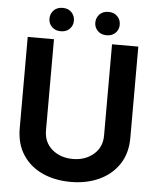

<svg xmlns="http://www.w3.org/2000/svg" viewBox="-60 -945 820 1006"><g transform="rotate(5 350.0 -442.5)"><path d="M502.8 -727.3H641V-247.5Q641 -165.5 602.5 -108Q563.9 -50.4 498 -20.2Q432.2 9.9 349.8 9.9Q265.6 9.9 199.9 -20.2Q134.2 -50.4 96.8 -108Q59.3 -165.5 59.3 -247.5V-727.3H197.4V-247.5Q197.4 -185.4 241.1 -148.1Q284.8 -110.8 350.1 -110.8Q414.8 -110.8 458.8 -148.1Q502.8 -185.4 502.8 -247.5ZM164.4 -832.7Q164.4 -858.7 182 -876.8Q199.6 -894.9 229 -894.9Q258.5 -894.9 275.7 -876.8Q293 -858.7 293 -832.7Q293 -807.5 275.7 -789.8Q258.5 -772 229 -772Q199.6 -772 182 -789.8Q164.4 -807.5 164.4 -832.7ZM405.5 -832.7Q405.5 -858.7 423.1 -876.8Q440.7 -894.9 470.2 -894.9Q499.3 -894.9 516.7 -876.8Q534.1 -858.7 534.1 -832.7Q534.1 -807.5 516.7 -789.8Q499.3 -772 470.2 -772Q440.7 -772 423.1 -789.8Q405.5 -807.5 405.5 -832.7Z"/></g></svg>

Font: Interface
Style: Bold
Weight: 700
Designer: Rasmus Andersson
Foundry: rsms
Version: Version 1.8